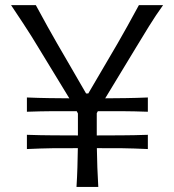

<svg xmlns="http://www.w3.org/2000/svg" viewBox="-20 -735 685 755"><path d="M280.8 0H366.5Q364.1 -39.5 362.8 -76.4Q361.5 -113.4 360.9 -152.4Q409.7 -152.8 457.7 -152.2Q505.8 -151.5 561.4 -148.9V-204.9Q505.7 -203 457.5 -202.8Q409.4 -202.5 360.5 -202.4V-289.9L364.7 -297.7Q412.2 -298 459.5 -297.8Q506.9 -297.5 561.4 -295.6V-351.7Q516.2 -349.8 474 -349.2Q431.7 -348.5 393.7 -348.4L513.8 -546.5Q538.2 -586.9 565.2 -630.7Q592.2 -674.4 621.3 -714.8H526.2Q500 -666.6 480.3 -631.1Q460.5 -595.6 442.1 -563.6Q423.6 -531.7 401.2 -493.8L327.2 -367.5H318.5L246 -492.8Q223.6 -531.5 205 -563.4Q186.4 -595.3 166.8 -630.9Q147.1 -666.5 120.9 -714.8H23.5Q51.7 -673 70.2 -644.5Q88.7 -616.1 103 -593.6Q117.3 -571.1 132 -546.3L252.6 -348.4Q215 -348.5 173 -349.2Q131 -349.8 85.8 -351.7V-295.6Q139.9 -297.5 187.1 -297.8Q234.2 -298 281.7 -297.7L286.4 -288.8V-202.4Q238 -202.5 189.8 -202.8Q141.5 -203 85.8 -204.9V-148.9Q141.4 -151.5 189.4 -152.2Q237.3 -152.8 286.1 -152.4Q285.5 -113.4 284.4 -76.4Q283.3 -39.5 280.8 0Z"/></svg>

Font: Pinar-VF-FD
Style: Regular
Weight: 300
Designer: Amin Abedi
Version: Version 3.0